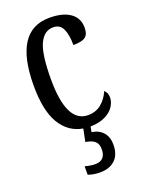

<svg xmlns="http://www.w3.org/2000/svg" viewBox="-147 -616 690 918"><g transform="rotate(-20 198.5 -157.0)"><path d="M366 -89Q366 -67 352 -44.5Q338 -22 307.5 -6.5Q277 9 231 10L226 37Q262 42 283 65.5Q304 89 304 128Q304 179 276 205.5Q248 232 200 232Q166 232 139 222V179Q169 187 190 187Q244 187 244 130Q244 102 228.5 89Q213 76 182 71L195 7Q123 -5 82.5 -71.5Q42 -138 42 -265Q42 -546 223 -546Q291 -546 328.5 -519.5Q366 -493 366 -444Q366 -410 348 -397Q330 -384 287 -384Q287 -436 273 -466.5Q259 -497 224 -497Q178 -497 154 -445Q130 -393 130 -266Q130 -45 239 -45Q279 -45 307 -68Q335 -91 350 -127Q366 -114 366 -89Z"/></g></svg>

Font: Noto Serif Cond
Style: Regular
Weight: 400
Width: 3
Designer: Monotype Design Team
Foundry: Monotype Imaging Inc.
Version: Version 1.001